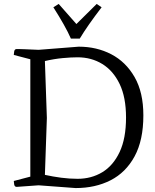

<svg xmlns="http://www.w3.org/2000/svg" viewBox="-20 -949 788 975"><path d="M364 6 176 -8 65 0Q54 0 52 -12.5Q50 -25 50 -30L134 -52V-648L50 -670Q50 -675 52 -687.5Q54 -700 65 -700Q65 -700 73 -700Q81 -700 105 -699Q129 -698 176 -696L380 -712Q471 -712 545 -673.5Q619 -635 663.5 -557.5Q708 -480 708 -363Q708 -237 663.5 -155Q619 -73 541.5 -33.5Q464 6 364 6ZM374 -41Q444 -41 499.5 -74.5Q555 -108 587.5 -177Q620 -246 620 -352Q620 -455 587.5 -522.5Q555 -590 499.5 -624Q444 -658 374 -658Q342 -658 298.5 -654Q255 -650 208 -639L218 -350L208 -61Q249 -52 291 -46.5Q333 -41 374 -41ZM340 -753Q326 -785 303.5 -825Q281 -865 251 -912L278 -929L368 -827L471 -929L496 -912Q424 -818 385 -753Z"/></svg>

Font: Mate
Style: Regular
Weight: 400
Designer: Eduardo Rodriguez Tunni
Foundry: Eduardo Rodriguez Tunni
Version: Version 1.003; ttfautohint (v1.8.4.7-5d5b);gftools[0.9.24]